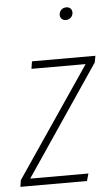

<svg xmlns="http://www.w3.org/2000/svg" viewBox="-66 -769 467 805"><g transform="rotate(-5 167.5 -366.5)"><path d="M237.8 -680.2Q227.1 -680.2 220.5 -686.8Q213.9 -693.4 213.9 -703.1Q213.9 -715.8 222.2 -724.4Q230.5 -732.9 244.1 -732.9Q254.9 -732.9 261.5 -726.3Q268.1 -719.7 268.1 -710Q268.1 -697.3 259.5 -688.7Q251 -680.2 237.8 -680.2ZM348.1 -520 342.8 -492.2 30.8 -30.8H275.9L267.1 0H-13.2L-8.8 -27.8L304.2 -488.8H76.2L81.1 -520Z"/></g></svg>

Font: Fira Sans Compressed UltraLight
Style: Italic
Weight: 200
Width: 3
Italic angle: -8°
Designer: Carrois Corporate & Edenspiekermann AG
Foundry: Carrois Corporate GbR & Edenspiekermann AG
Version: Version 4.203;PS 004.203;hotconv 1.0.88;makeotf.lib2.5.64775